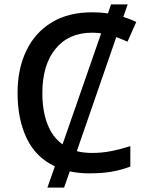

<svg xmlns="http://www.w3.org/2000/svg" viewBox="-20 -780 673 875"><path d="M562 -760 542 -703Q574 -693 601 -680L561 -590Q549 -595 536.5 -600.5Q524 -606 510 -611L330 -91Q362 -83 399 -83Q445 -83 487.5 -91.5Q530 -100 574 -114V-21Q532 -5 488.5 2.5Q445 10 386 10Q339 10 298 1L272 75H196L230 -22Q144 -62 102 -149Q60 -236 60 -357Q60 -465 99.5 -548Q139 -631 215 -677.5Q291 -724 401 -724Q437 -724 472 -719L486 -760ZM400 -631Q293 -631 233 -557.5Q173 -484 173 -356Q173 -275 196 -215Q219 -155 265 -122L441 -628Q420 -631 400 -631Z"/></svg>

Font: Noto Sans Medium
Style: Regular
Weight: 500
Designer: Monotype Design Team
Foundry: Monotype Imaging Inc.
Version: Version 2.007